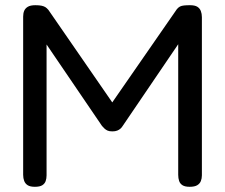

<svg xmlns="http://www.w3.org/2000/svg" viewBox="-20 -708 865 738"><path d="M114 10Q96 10 86.5 4Q77 -2 73 -12.5Q69 -23 69 -36V-644Q69 -657 73 -666.5Q77 -676 87 -682Q97 -688 116 -688Q131 -688 140 -686Q149 -684 154.5 -680.5Q160 -677 166 -670L427 -292H396L660 -673Q666 -680 672 -683Q678 -686 687.5 -687Q697 -688 710 -688Q729 -688 738.5 -682Q748 -676 752 -665.5Q756 -655 756 -642V-34Q756 -22 752 -12Q748 -2 738 4Q728 10 709 10Q691 10 681.5 4Q672 -2 668.5 -12.5Q665 -23 665 -36V-538L451 -223Q448 -218 443 -213.5Q438 -209 430.5 -206Q423 -203 412 -203Q400 -203 393.5 -206Q387 -209 382 -213.5Q377 -218 372 -224L159 -537V-34Q159 -22 155.5 -12Q152 -2 142.5 4Q133 10 114 10Z"/></svg>

Font: Fredoka Light
Style: Regular
Weight: 400
Version: Version 2.001